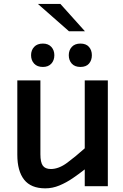

<svg xmlns="http://www.w3.org/2000/svg" viewBox="-20 -968 638 998"><path d="M215.5 11Q141 11 105.5 -34Q70 -79 70 -163.5V-550H190V-166Q190 -124.5 202.5 -107Q215 -89.5 244.5 -89.5Q285.5 -89.5 329.5 -122.2Q373.5 -155 420.5 -197V-550H540.5V0H420.5V-87.5Q391.5 -64.5 358.2 -41.8Q325 -19 289 -4Q253 11 215.5 11ZM203 -620Q173.5 -620 157.5 -637.2Q141.5 -654.5 141.5 -681Q141.5 -707 157.5 -724.2Q173.5 -741.5 203 -741.5Q231 -741.5 246.8 -724.2Q262.5 -707 262.5 -681Q262.5 -654.5 246.8 -637.2Q231 -620 203 -620ZM398 -620Q369 -620 353.2 -637.2Q337.5 -654.5 337.5 -681Q337.5 -707 353.2 -724.2Q369 -741.5 398 -741.5Q427.5 -741.5 442.5 -724.2Q457.5 -707 457.5 -681Q457.5 -654.5 442.5 -637.2Q427.5 -620 398 -620ZM338.5 -805.5 177 -947.5H294L421.5 -805.5Z"/></svg>

Font: Junction SemiBold
Style: Regular
Weight: 600
Designer: Caroline Hadilaksono
Foundry: Caroline Hadilaksono, Tyler Finck, The League of Moveable Type
Version: Version 2.000; ttfautohint (v1.8.3)